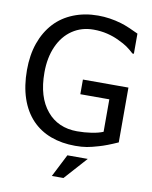

<svg xmlns="http://www.w3.org/2000/svg" viewBox="-100 -814 868 1095"><g transform="rotate(10 333.5 -266.5)"><path d="M127 -80.6Q80.6 -129.4 56.4 -200.9Q32.2 -272.5 32.2 -364.3Q32.2 -451.2 56.6 -520.8Q81.1 -590.3 127.4 -640.6Q171.9 -688.5 236.8 -714.4Q301.8 -740.2 378.9 -740.2Q446.3 -740.2 513.7 -720.2Q535.6 -713.9 564.5 -701.4Q593.3 -689 616.7 -677.7V-561H608.4Q586.4 -581.1 567.4 -594.5Q548.3 -607.9 516.6 -622.6Q485.4 -638.2 447.3 -647.5Q409.2 -656.7 367.2 -656.7Q297.9 -656.7 244.6 -620.8Q191.4 -585 162.1 -519.3Q132.8 -453.6 132.8 -367.2Q132.8 -225.1 199.2 -146.5Q230.5 -108.4 274.7 -88.9Q318.8 -69.3 374 -69.3Q416.5 -69.3 456.8 -75.4Q497.1 -81.5 523.9 -92.8V-280.8H356V-365.7H619.6V-48.3Q554.2 -19 512.2 -7.3Q473.1 4.4 444.8 9.3Q416.5 14.2 377.9 14.2Q299.8 14.2 236.1 -9.5Q172.4 -33.2 127 -80.6ZM276.9 206.5 343.8 75.2H461.9L344.2 206.5Z"/></g></svg>

Font: SG Kara Bold
Style: Regular
Weight: 400
Designer: Damoon Khanjanzadeh
Version: Version 1.000